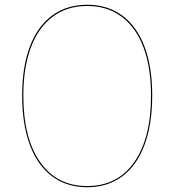

<svg xmlns="http://www.w3.org/2000/svg" viewBox="-20 -779 732 806"><path d="M73 -378Q73 -497 105 -582.5Q137 -668 198.5 -713.5Q260 -759 346 -759Q432 -759 493.5 -713.5Q555 -668 587 -582.5Q619 -497 619 -378Q619 -258 587 -171.5Q555 -85 493.5 -39Q432 7 346 7Q260 7 198.5 -39Q137 -85 105 -171.5Q73 -258 73 -378ZM614 -378Q614 -495 582.5 -579.5Q551 -664 490.5 -709Q430 -754 346 -754Q262 -754 201.5 -709Q141 -664 109.5 -579.5Q78 -495 78 -378Q78 -199 148.5 -98.5Q219 2 346 2Q473 2 543.5 -98.5Q614 -199 614 -378Z"/></svg>

Font: Hepta Slab Hairline
Style: Regular
Weight: 400
Designer: Michael LaGattuta
Foundry: Michael LaGattuta
Version: Version 1.100; ttfautohint (v1.8) -l 8 -r 50 -G 200 -x 14 -D